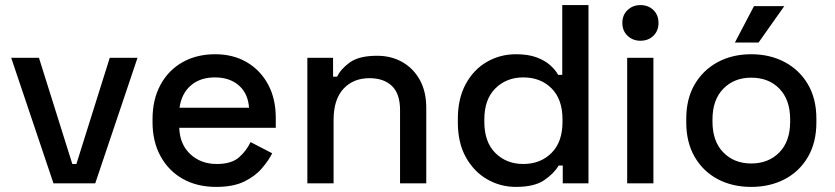

<svg xmlns="http://www.w3.org/2000/svg" viewBox="-20 -720 3278 754"><path d="M190 0 24 -493H133L264 -76H280L411 -493H520L354 0Z M829 14Q754 14 698 -17.5Q642 -49 610.5 -106.5Q579 -164 579 -240V-252Q579 -329 610 -386.5Q641 -444 696.5 -475.5Q752 -507 825 -507Q896 -507 949.5 -475.5Q1003 -444 1033 -388Q1063 -332 1063 -257V-218H684Q686 -153 727.5 -114.5Q769 -76 831 -76Q889 -76 918.5 -102Q948 -128 964 -162L1049 -118Q1035 -90 1008.5 -59Q982 -28 939 -7Q896 14 829 14ZM685 -297H958Q954 -353 918 -384.5Q882 -416 824 -416Q766 -416 729.5 -384.5Q693 -353 685 -297Z M1187 0V-493H1288V-419H1304Q1318 -449 1354 -475Q1390 -501 1461 -501Q1517 -501 1560.5 -476Q1604 -451 1629 -405.5Q1654 -360 1654 -296V0H1551V-288Q1551 -352 1519 -382.5Q1487 -413 1431 -413Q1367 -413 1328.5 -371Q1290 -329 1290 -249V0Z M2006 14Q1945 14 1893 -16Q1841 -46 1809.5 -102.5Q1778 -159 1778 -239V-254Q1778 -333 1809 -390Q1840 -447 1892 -477Q1944 -507 2006 -507Q2054 -507 2086.5 -495Q2119 -483 2140 -464.5Q2161 -446 2172 -426H2188V-700H2291V0H2190V-70H2174Q2155 -38 2116.5 -12Q2078 14 2006 14ZM2035 -76Q2102 -76 2145.5 -119Q2189 -162 2189 -242V-251Q2189 -330 2146 -373Q2103 -416 2035 -416Q1969 -416 1925.5 -373Q1882 -330 1882 -251V-242Q1882 -162 1925.5 -119Q1969 -76 2035 -76Z M2443 0V-493H2546V0ZM2495 -560Q2465 -560 2444.5 -579.5Q2424 -599 2424 -630Q2424 -661 2444.5 -680.5Q2465 -700 2495 -700Q2526 -700 2546 -680.5Q2566 -661 2566 -630Q2566 -599 2546 -579.5Q2526 -560 2495 -560Z M2930 14Q2856 14 2798.5 -16.5Q2741 -47 2708 -104Q2675 -161 2675 -239V-254Q2675 -332 2708 -388.5Q2741 -445 2798.5 -476Q2856 -507 2930 -507Q3004 -507 3062 -476Q3120 -445 3153 -388.5Q3186 -332 3186 -254V-239Q3186 -161 3153 -104Q3120 -47 3062 -16.5Q3004 14 2930 14ZM2930 -78Q2998 -78 3040.5 -121.5Q3083 -165 3083 -242V-251Q3083 -328 3041 -371.5Q2999 -415 2930 -415Q2863 -415 2820.5 -371.5Q2778 -328 2778 -251V-242Q2778 -165 2820.5 -121.5Q2863 -78 2930 -78ZM2866 -553 2941 -696H3060L2959 -553Z"/></svg>

Font: Space Grotesk Light Medium
Style: Regular
Weight: 500
Version: Version 2.000